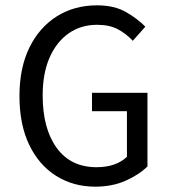

<svg xmlns="http://www.w3.org/2000/svg" viewBox="-20 -688 640 720"><path d="M337 12Q255 12 190.5 -28.5Q126 -69 89.5 -145Q53 -221 53 -328Q53 -434 90.5 -510Q128 -586 193.5 -627Q259 -668 344 -668Q409 -668 453 -642.5Q497 -617 525 -588L478 -535Q454 -561 422.5 -578Q391 -595 344 -595Q283 -595 237 -562.5Q191 -530 165.5 -471Q140 -412 140 -330Q140 -206 192.5 -133.5Q245 -61 342 -61Q415 -61 456 -100V-271H325V-340H533V-64Q502 -33 451.5 -10.5Q401 12 337 12Z"/></svg>

Font: SauceCodePro NFM
Style: Regular
Weight: 400
Monospace: yes
Designer: Paul D. Hunt, Teo Tuominen
Foundry: Adobe
Version: Version 2.042;hotconv 1.1.0;makeotfexe 2.6.0;Nerd Fonts 3.3.